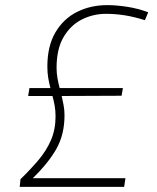

<svg xmlns="http://www.w3.org/2000/svg" viewBox="-20 -730 614 750"><path d="M57 0 60 -30Q99 -68 130 -104.5Q161 -141 179 -182.5Q197 -224 197 -275Q197 -298 193.5 -317.5Q190 -337 185 -355H90L95 -386H177Q172 -405 168.5 -425Q165 -445 165 -470Q165 -550 196.5 -603.5Q228 -657 281 -683.5Q334 -710 399 -710Q434 -710 476.5 -703.5Q519 -697 559 -682L546 -651Q506 -664 468.5 -670Q431 -676 394 -676Q344 -676 300 -654Q256 -632 228.5 -585.5Q201 -539 201 -465Q201 -444 204.5 -424.5Q208 -405 213 -386H460L455 -356L221 -355Q225 -337 228.5 -318.5Q232 -300 232 -280Q232 -205 200.5 -149Q169 -93 108 -34H470L465 0Z"/></svg>

Font: Georama ExtraLight
Style: Italic
Weight: 200
Italic angle: -9°
Designer: Jean-Baptiste Levee
Foundry: Production Type
Version: Version 1.000